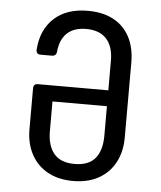

<svg xmlns="http://www.w3.org/2000/svg" viewBox="-53 -786 706 843"><g transform="rotate(5 300.0 -365.0)"><path d="M300 10Q235 10 188 -16Q141 -42 115.5 -89.5Q90 -137 90 -200V-380Q90 -400 110 -400H420V-531Q420 -593 389.5 -626.5Q359 -660 300 -660Q246 -660 216 -631.5Q186 -603 181 -550Q179 -530 160 -530H110Q90 -530 91 -551Q97 -639 152 -689.5Q207 -740 300 -740Q367 -740 413.5 -715Q460 -690 485 -643Q510 -596 510 -530V-200Q510 -137 484.5 -89.5Q459 -42 412 -16Q365 10 300 10ZM300 -65Q362 -65 391 -100Q420 -135 420 -200V-330H173L180 -338V-200Q180 -135 209.5 -100Q239 -65 300 -65Z"/></g></svg>

Font: Pitagon Sans Mono
Style: Regular
Weight: 400
Monospace: yes
Designer: Travis Tran
Foundry: Pitagon
Version: Version 1.001;gftools[0.9.26]